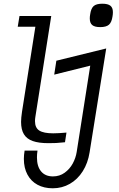

<svg xmlns="http://www.w3.org/2000/svg" viewBox="-20 -768 640 1034"><path d="M93.5 -111.5Q93.5 -132.5 98.5 -166L170.5 -624H75.5L85 -682H256L170.5 -139Q168.5 -127.5 168.5 -115.5Q168.5 -79.5 191.8 -64.8Q215 -50 266.5 -50Q294 -50 338 -54L330 -2Q322 -1 319.5 -1Q294 1.5 281.8 2.2Q269.5 3 241 3Q188.5 3 156.2 -8.5Q124 -20 108.8 -45Q93.5 -70 93.5 -111.5ZM179 80Q179 128.5 201.5 155.2Q224 182 265 182Q301 182 328.2 162.2Q355.5 142.5 371.8 112.5Q388 82.5 393 50.5L466 -414.5L272 -366L283.5 -441L552 -507L462.5 52.5Q453.5 110 425.8 154Q398 198 356.2 222Q314.5 246 264 246Q217 246 182 227Q147 208 127.8 172.2Q108.5 136.5 108.5 87.5Q108.5 68 112.5 43H182Q179 62.5 179 80ZM463.5 -668.5Q463.5 -679.5 465.5 -690Q470 -722.5 484.2 -735.2Q498.5 -748 531 -748Q561 -748 574.5 -737.2Q588 -726.5 588 -702.5Q588 -691.5 586 -680Q581.5 -648 566.8 -635Q552 -622 519.5 -622Q490 -622 476.8 -633Q463.5 -644 463.5 -668.5Z"/></svg>

Font: JuliaMono Light
Style: Italic
Weight: 300
Italic angle: -9°
Monospace: yes
Designer: cormullion
Foundry: corm
Version: Version 0.054; ttfautohint (v1.8.4)